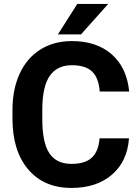

<svg xmlns="http://www.w3.org/2000/svg" viewBox="-20 -925 694 955"><path d="M621.6 -236.8Q613.3 -122.1 536.9 -56.2Q460.4 9.8 335.4 9.8Q198.7 9.8 120.4 -82.3Q42 -174.3 42 -335V-378.4Q42 -481 78.1 -559.1Q114.3 -637.2 181.4 -679Q248.5 -720.7 337.4 -720.7Q460.4 -720.7 535.6 -654.8Q610.8 -588.9 622.6 -469.7H476.1Q470.7 -538.6 437.7 -569.6Q404.8 -600.6 337.4 -600.6Q264.2 -600.6 227.8 -548.1Q191.4 -495.6 190.4 -385.3V-331.5Q190.4 -216.3 225.3 -163.1Q260.3 -109.9 335.4 -109.9Q403.3 -109.9 436.8 -140.9Q470.2 -171.9 475.1 -236.8ZM364.3 -905.3H518.1L382.8 -753.9H268.1Z"/></svg>

Font: SteelSelectRoboto
Style: Roboto-Bold
Weight: 700
Designer: Google
Version: Version 2.137; 2017